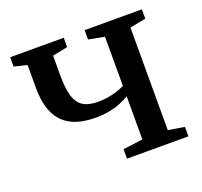

<svg xmlns="http://www.w3.org/2000/svg" viewBox="-99 -651 803 763"><g transform="rotate(-20 302.0 -269.0)"><path d="M314.5 0V-40L398 -51V-233.5Q382 -223.5 361 -214.8Q340 -206 313.5 -200.8Q287 -195.5 254 -195.5Q191 -195.5 150.5 -216.8Q110 -238 90.2 -280.8Q70.5 -323.5 70.5 -387.5V-485L16 -498V-537.5H242.5V-498L178.5 -485V-400.5Q178.5 -346 188.5 -313.2Q198.5 -280.5 221.8 -266Q245 -251.5 285.5 -251.5Q319.5 -251.5 350 -259.8Q380.5 -268 398 -277.5V-485L331 -498V-537.5H573V-498L505.5 -485V-51L574 -40V0Z"/></g></svg>

Font: Merriweather 60pt Medium
Style: Regular
Weight: 500
Version: Version 2.100